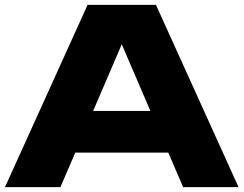

<svg xmlns="http://www.w3.org/2000/svg" viewBox="-20 -770 1002 790"><path d="M219.1 -313.5H734.6V-142.1H219.1ZM961.5 0H733.5L450.6 -658.4H511.4L228.6 0H0.5L340.4 -750H621.7Z"/></svg>

Font: Unbounded Variable
Style: Regular
Weight: 400
Designer: Luke Prowse, Jean-Baptiste Morizot, Fátima Lázaro, Florian Runge
Foundry: NaN
Version: Version 1.600;FEAKit 1.0